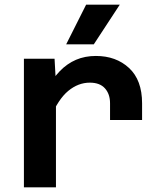

<svg xmlns="http://www.w3.org/2000/svg" viewBox="-20 -807 690 827"><path d="M454 -290V-362Q454 -402 432 -426.5Q410 -451 367 -451Q317 -451 274 -415.5Q231 -380 197 -299L182 -420Q206 -468 237.5 -500.5Q269 -533 307.5 -549.5Q346 -566 393 -566Q480 -566 536 -514Q592 -462 592 -362V-290ZM83 0V-554H215L221 -446V0ZM265 -616 351 -787H496L384 -616Z"/></svg>

Font: Azeret Mono SemiBold
Style: Regular
Weight: 600
Designer: Martin Vácha
Foundry: Displaay
Version: Version 1.002